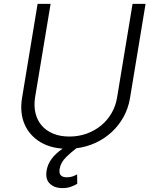

<svg xmlns="http://www.w3.org/2000/svg" viewBox="-20 -747 784 980"><path d="M92.3 -245.7 171.9 -727.3H238.3L159.1 -250.4Q152.3 -207 161 -170.3Q169.7 -133.5 192.3 -106.9Q214.8 -80.3 250.7 -65.2Q286.6 -50.1 334.2 -50.1Q381.7 -50.1 423.1 -65.2Q464.5 -80.3 496.6 -106.9Q528.8 -133.5 549.9 -170.3Q571 -207 577.8 -250.4L656.6 -727.3H723L643.5 -245.7Q634.9 -194.2 610.6 -150.2Q586.3 -106.2 550.1 -72.8Q513.8 -39.4 467.9 -18.1Q421.9 3.2 370 9.6Q355.1 21 342.3 32.1Q329.5 43.3 318.2 54.3Q290.1 81.3 284.4 115.1Q277 158 321 158Q338.1 158 350.7 153.4Q363.3 148.8 373.6 143.1L374.3 191.1Q360.1 199.9 341.3 206.5Q322.4 213.1 299 213.1Q257.5 213.1 234 190Q210.6 167.3 218 122.9Q223 92.7 242.5 65.2Q262.1 37.6 299.7 11.7Q234.4 7.1 186.8 -21.3Q158.7 -38 138.1 -61.3Q117.5 -84.5 105.3 -113.1Q93 -141.7 89.7 -175.1Q86.3 -208.5 92.3 -245.7Z"/></svg>

Font: Inter P Light
Style: Italic
Weight: 300
Italic angle: 9.39999°
Designer: Rasmus Andersson
Foundry: rsms
Version: Version 3.018;git-588b23468